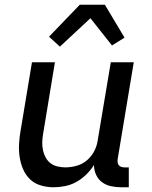

<svg xmlns="http://www.w3.org/2000/svg" viewBox="-20 -783 640 811"><path d="M206 8Q178 8 151.5 0Q125 -8 106.5 -26Q88 -44 77.5 -68.5Q67 -93 63 -120Q59 -147 60.5 -175Q62 -203 67 -231L115 -520H212L162 -217Q159 -200 158.5 -182.5Q158 -165 161.5 -148.5Q165 -132 173 -117.5Q181 -103 193.5 -93.5Q206 -84 222.5 -80Q239 -76 256 -76Q280 -76 304.5 -83Q329 -90 348 -106.5Q367 -123 378.5 -145.5Q390 -168 393 -192L448 -520H545L477 -111Q476 -104 477 -97Q478 -90 482 -85Q486 -80 492.5 -78Q499 -76 506 -76H524V8H492Q470 8 449 3.5Q428 -1 411.5 -13Q395 -25 386 -44.5Q377 -64 377 -86Q363 -64 344 -45.5Q325 -27 302.5 -14.5Q280 -2 255 3Q230 8 206 8ZM233 -586 187 -628 317 -763H423L506 -624L453 -591L362 -706Z"/></svg>

Font: Iosevka Custom Medium
Style: Italic
Weight: 500
Italic angle: -9°
Designer: Belleve Invis
Foundry: Belleve Invis
Version: Version 27.0.1